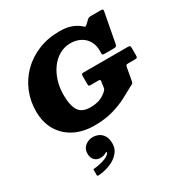

<svg xmlns="http://www.w3.org/2000/svg" viewBox="-250 -960 1458 1528"><g transform="rotate(-30 478.5 -195.5)"><path d="M524 -390H924Q939.5 -390 943.2 -385.8Q947 -381.5 947 -365.5V-301.5Q947 -284.5 943 -279.8Q939 -275 921 -275H865Q849.5 -275 844.5 -272.2Q839.5 -269.5 837 -256.5L816 -141.5Q812.5 -120 803.8 -116.2Q795 -112.5 777 -102.5Q741.5 -82.5 687 -53.5Q632.5 -24.5 557.2 -2.2Q482 20 384 20Q280 20 201.5 -20.2Q123 -60.5 79 -134.5Q35 -208.5 35 -310Q35 -404 69.2 -487.2Q103.5 -570.5 167 -634Q230.5 -697.5 318.8 -733.8Q407 -770 515 -770Q573 -770 615.5 -755.8Q658 -741.5 687 -718Q698.5 -709 703.8 -703.5Q709 -698 714.2 -699Q719.5 -700 731 -711L760 -738.5Q766.5 -744.5 773.5 -747.2Q780.5 -750 794 -750H881Q898 -750 901.8 -746.2Q905.5 -742.5 902.5 -727.5L852.5 -462.5Q849 -444 842.8 -439.5Q836.5 -435 815 -435H743Q723 -435 718.8 -438.5Q714.5 -442 715.5 -459.5Q719 -520.5 695.8 -561.5Q672.5 -602.5 632 -623.2Q591.5 -644 543 -644Q486.5 -644 440 -617.5Q393.5 -591 360 -545Q326.5 -499 308.2 -439.8Q290 -380.5 290 -315Q290 -216 320.5 -169Q351 -122 425 -122Q474 -122 508.8 -133.5Q543.5 -145 577 -174Q585.5 -181.5 590.2 -187.8Q595 -194 597 -209.5L603.5 -255.5Q605.5 -267 603.2 -271Q601 -275 588 -275H520Q506 -275 501.5 -277.8Q497 -280.5 497 -294.5V-369.5Q497 -385 503.5 -387.5Q510 -390 524 -390ZM221 185.5Q221 142.5 251.5 117.2Q282 92 323 92Q350.5 92 376 104Q401.5 116 417.8 143Q434 170 434 215.5Q434 254.5 413.5 284.2Q393 314 360 334.5Q327 355 288.8 366Q250.5 377 215 379Q204.5 379.5 202 377.5Q199.5 375.5 199.5 365V322.5Q199.5 315.5 202.2 315.5Q205 315.5 211.5 315Q235 313 263.2 307Q291.5 301 316.5 290.5Q341.5 280 355 264.5Q365 253 359.5 250.8Q354 248.5 345 254Q335.5 259.5 323.8 263Q312 266.5 296.5 266.5Q261.5 266.5 241.2 245Q221 223.5 221 185.5Z"/></g></svg>

Font: Besley* Fatface
Style: Italic
Weight: 900
Italic angle: -13°
Designer: Owen Earl
Foundry: indestructible type*
Version: Version 3.000; ttfautohint (v1.8.3)